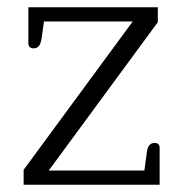

<svg xmlns="http://www.w3.org/2000/svg" viewBox="-20 -508 504 528"><path d="M45 0H419V-102C419 -110 414 -115 406 -115C393 -115 386 -107 384 -90L377 -39H114L414 -447V-488H58V-388C58 -380 64 -375 72 -375C85 -375 91 -383 94 -400L101 -449H345L45 -41Z"/></svg>

Font: Maitree Light
Style: Regular
Weight: 300
Designer: CadsonDemak Team
Foundry: CadsonDemak
Version: Version 1.000;PS 001.000;hotconv 1.0.88;makeotf.lib2.5.64775